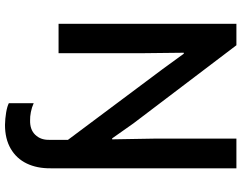

<svg xmlns="http://www.w3.org/2000/svg" viewBox="-120 -640 977 777"><g transform="rotate(90 368.5 -251.5)"><path d="M76.2 -719.7H163.1L479.5 -302.7L540 -216.8H543.9L541 -385.7V-719.7H661.1V32.2Q661.6 87.4 641.6 128.9Q621.6 170.4 581.8 193.6Q542 216.8 485.4 216.8Q460.4 216.3 435.5 212.2Q410.6 208 397.5 201.2V100.6Q414.6 108.4 433.6 112.1Q452.6 115.7 466.8 115.2Q504.4 116.2 525.4 94.5Q546.4 72.8 545.9 39.1V-38.1L259.8 -420.9L197.3 -506.8H193.4L195.3 -336.9V0H76.2Z"/></g></svg>

Font: Reddit Sans Strawberry SemiBold
Style: Regular
Weight: 600
Designer: Stephen Hutchings
Foundry: Reddit
Version: Version 1.013